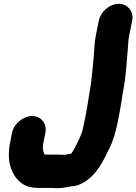

<svg xmlns="http://www.w3.org/2000/svg" viewBox="-20 -776 707 996"><path d="M202.9 -24.6 215.4 -87C224.7 -133.6 194.3 -174 146.7 -174C99.6 -174 51.8 -134.2 42.4 -87L31 -30C27.2 -11.3 27.4 0.8 26.2 15.3C23.8 67.5 36.5 105.9 57.6 138.5C81.6 172 112.7 199 178.3 199H246.3C253.9 199 259.4 199.2 266.1 199.9C293.6 201.6 309.1 197.3 328.4 194.8C343.4 192.8 348.1 190 356.1 190C375.5 190 396.8 180.3 414.7 170C480.2 132.4 516.5 58.5 545.5 -2.8C565.5 -40.6 580.3 -91.4 590 -140L599.3 -187C607.2 -226.6 611.4 -260.9 618.4 -302.4C633.5 -378.5 636.1 -443.7 642.1 -509.7C644.4 -534.6 645.1 -566.5 649.6 -589L665.6 -669C675 -716.2 643.1 -756 595.9 -756C548.3 -756 501.9 -715.6 492.6 -669L476.6 -589C473.3 -572.3 471.1 -553.9 470 -534.6C466.8 -488.7 464.2 -449.3 458.7 -404C454.1 -365.9 452.9 -340.3 444.6 -298.6C437.5 -256.8 433.4 -222.5 426.1 -186L416.9 -140C414.5 -127.8 411.7 -115.1 408.5 -102.3C401.8 -75.9 390.6 -54.4 379.5 -32.2C375 -23.2 369.8 -11.3 367.8 -8.2L356.7 9C353.2 14.3 351.8 17.3 349.3 21.2C341.7 22.5 323.4 25.8 315.7 27H308.6C300.3 26.4 290.9 26 280.8 26H212.1C205.3 17.2 201.1 2.3 202.9 -24.6Z"/></svg>

Font: Smoothie
Style: BdIt
Weight: 700
Foundry: Cannot Into Space Fonts
Version: Version 0.8